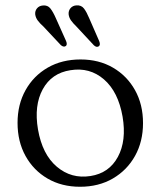

<svg xmlns="http://www.w3.org/2000/svg" viewBox="-20 -702 613 733"><path d="M287.5 -475Q357.5 -475 411.2 -443.8Q465 -412.5 495.5 -357.8Q526 -303 526 -232Q526 -161.5 495.5 -106.8Q465 -52 410.8 -20.5Q356.5 11 285.5 11Q215.5 11 161.8 -20.2Q108 -51.5 77.5 -106.5Q47 -161.5 47 -233Q47 -303 77.5 -357.8Q108 -412.5 162.2 -443.8Q216.5 -475 287.5 -475ZM325.5 -30Q396.5 -41 430 -103Q463.5 -165 448 -256.5Q431.5 -351.5 377 -398.8Q322.5 -446 249 -434Q177 -423 143.2 -361.2Q109.5 -299.5 125 -208Q141.5 -112.5 197 -65.5Q252.5 -18.5 325.5 -30ZM320.5 -632.5 358.5 -545.5Q364.5 -531 357.5 -525.5Q349 -519.5 338.5 -529L271.5 -601Q259.5 -612.5 251.5 -623.5Q243.5 -634.5 242 -647.5Q241 -661 249.2 -670.8Q257.5 -680.5 271.5 -681.5Q290.5 -683 300.8 -669.2Q311 -655.5 320.5 -632.5ZM193 -633 232 -546Q238 -532 231.5 -526.5Q223.5 -520.5 212.5 -529.5L146 -600.5Q133 -612 124.8 -622.8Q116.5 -633.5 114.5 -646.5Q113 -660 121.2 -670Q129.5 -680 143.5 -681Q162 -683 172.5 -669.5Q183 -656 193 -633Z"/></svg>

Font: Fraunces 9pt S050 Light
Style: Regular
Weight: 300
Version: Version 1.000; ttfautohint (v1.8.3)